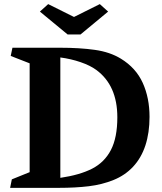

<svg xmlns="http://www.w3.org/2000/svg" viewBox="-20 -906 781 926"><path d="M123 -75.7V-600.6L31.7 -636.2L40 -675.8H269.5Q364.7 -675.8 437.5 -665.5Q510.3 -655.3 563 -623Q635.7 -578.6 668.5 -506.1Q701.2 -433.6 701.2 -342.3Q701.2 -265.6 681.2 -204.6Q661.1 -143.6 621.1 -101.1Q582.5 -60.1 527.3 -37.8Q472.2 -15.6 408.2 -7.8Q344.2 0 263.2 0H28.8L37.1 -41ZM545.9 -340.3Q545.9 -494.1 444.3 -568.8Q415 -590.3 368.7 -606.2Q322.3 -622.1 271 -628.9V-48.3Q364.7 -62 424.3 -92.5Q483.9 -123 514.9 -182.6Q545.9 -242.2 545.9 -340.3ZM172.4 -850.1 212.4 -886.2 336.9 -824.2 461.4 -886.2 501.5 -850.1 368.2 -739.7H306.2Z"/></svg>

Font: Vesper Libre
Style: Bold
Weight: 700
Designer: Robert Keller & Kimya Gandhi
Foundry: Mota Italic
Version: Version 1.058